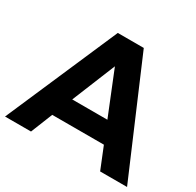

<svg xmlns="http://www.w3.org/2000/svg" viewBox="-154 -872 1068 1044"><g transform="rotate(30 380.0 -350.0)"><path d="M-2.9 0 300.8 -700.2H463.9L763.2 0H594.2L539.1 -136.2H214.8L160.2 0ZM267.1 -263.2H487.8L377.9 -535.2Z"/></g></svg>

Font: Montserrat Semi Bold
Style: Regular
Weight: 600
Designer: Julieta Ulanovsky
Foundry: Julieta Ulanovsky
Version: Version 3.001;PS 003.001;hotconv 1.0.70;makeotf.lib2.5.58329